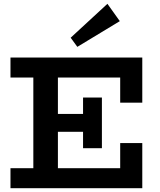

<svg xmlns="http://www.w3.org/2000/svg" viewBox="-20 -988 838 1008"><path d="M35 0V-105H611V-237H727V0ZM155 -58V-620H284V-58ZM206 -296V-390H471V-296ZM416 -210V-476H515V-210ZM611 -449V-581H35V-686H727V-449ZM386 -742 351 -790 544 -968 609 -877Z"/></svg>

Font: BioRhyme ExtraBold
Style: Bold
Weight: 700
Version: Version 1.600;gftools[0.9.33]